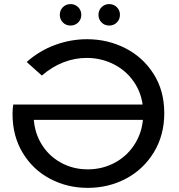

<svg xmlns="http://www.w3.org/2000/svg" viewBox="-20 -897 863 925"><path d="M40.4 -347.4Q40.4 -372.6 43.9 -393.4H738.3V-319.6H117.4L141.9 -350Q141 -271.4 175.5 -210.4Q210 -149.3 270.1 -115.2Q330.3 -81.1 402.7 -81.1Q476 -81.1 537.1 -115.3Q598.1 -149.4 634.1 -210.9Q670 -272.4 670 -350.3Q670 -430.3 632.5 -491.2Q595 -552.1 532.5 -585.1Q470 -618 397.1 -618Q340.7 -618 285.6 -596.7Q230.4 -575.4 181.7 -532.9L108.6 -598.4Q170.6 -653.3 245.9 -680.7Q321.3 -708.1 398.9 -708.1Q498.3 -708.1 583.3 -665.1Q668.3 -622 719.9 -541.1Q771.4 -460.3 771.4 -352.1Q771.4 -245.1 721 -162.9Q670.6 -80.6 586.6 -36.2Q502.6 8.1 402.7 8.1Q303.7 8.1 221.1 -35.7Q138.4 -79.6 89.4 -160.6Q40.4 -241.6 40.4 -347.4ZM454.4 -825.6Q454.4 -847.5 469.3 -862.4Q484.1 -877.3 506.1 -877.3Q528 -877.3 542.9 -862.4Q557.9 -847.5 557.9 -825.6Q557.9 -803.6 542.9 -788.7Q528 -773.9 506.1 -773.9Q484.1 -773.9 469.3 -788.7Q454.4 -803.6 454.4 -825.6ZM268.1 -825.6Q268.1 -847.5 283 -862.4Q297.9 -877.3 319.9 -877.3Q341.7 -877.3 356.7 -862.4Q371.6 -847.5 371.6 -825.6Q371.6 -803.6 356.7 -788.7Q341.7 -773.9 319.9 -773.9Q297.9 -773.9 283 -788.7Q268.1 -803.6 268.1 -825.6Z"/></svg>

Font: iiserrat Thin
Style: Regular
Weight: 100
Designer: Akira Ohta
Foundry: Akira Ohta
Version: Version 1.200;Glyphs 3.3.1 (3343)